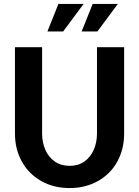

<svg xmlns="http://www.w3.org/2000/svg" viewBox="-20 -940 707 976"><path d="M56 -262V-700H194V-262Q194 -216 210.5 -178.5Q227 -141 258.5 -119Q290 -97 334 -97Q378 -97 409 -119Q440 -141 456.5 -178.5Q473 -216 473 -262V-700H611V-262Q611 -181 576 -118Q541 -55 477.5 -19.5Q414 16 334 16Q253 16 190 -19.5Q127 -55 91.5 -118Q56 -181 56 -262ZM277 -920H405L301 -780H221ZM451 -920H579L475 -780H395Z"/></svg>

Font: Uncut Sans Variable
Style: Regular
Weight: 400
Designer: Kasper Nordkvist
Foundry: UNCUT.wtf
Version: Version 1.303;Glyphs 3.1.2 (3151)